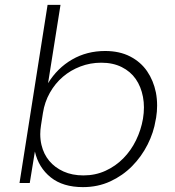

<svg xmlns="http://www.w3.org/2000/svg" viewBox="-20 -750 719 787"><path d="M320 17Q238 17 188 -23Q138 -63 123 -129L102 0H60L175 -730H228L177 -409Q215 -471 275.5 -506Q336 -541 411 -541Q470 -541 513.5 -518.5Q557 -496 583 -458Q609 -420 619 -371Q624 -345 624 -317Q624 -293 620 -268L618 -258Q610 -207 585 -157.5Q560 -108 521.5 -69Q483 -30 432 -6.5Q381 17 320 17ZM322 -31Q371 -31 412.5 -50Q454 -69 485.5 -101Q517 -133 537.5 -175Q558 -217 566 -263Q570 -287 570 -310Q570 -332 566 -353Q558 -395 536.5 -426Q515 -457 479 -475Q443 -493 395 -493Q350 -493 309.5 -477.5Q269 -462 237.5 -435Q206 -408 184.5 -370Q163 -332 156 -287L148 -236Q145 -217 145 -200Q145 -177 150 -156Q159 -118 182 -90.5Q205 -63 240.5 -47Q276 -31 322 -31Z"/></svg>

Font: Sora ExtraLight
Style: Italic
Weight: 200
Designer: Jonathan Barnbrook, Juli√°n Moncada
Version: Version 1.000